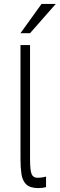

<svg xmlns="http://www.w3.org/2000/svg" viewBox="-20 -960 306 984"><path d="M134 -790H85L193 -940H266ZM177 4Q134 4 114.5 -15Q95 -34 90 -67.5Q85 -101 85 -145V-729H134V-145Q134 -87 142 -68Q150 -49 171 -49Q195 -49 216 -55V-1Q197 4 177 4Z"/></svg>

Font: LXGW 975 Gothic SC 200W
Style: Regular
Weight: 200
Version: Version 2.01;February 25, 2021